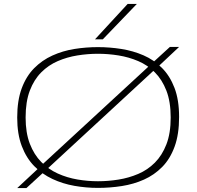

<svg xmlns="http://www.w3.org/2000/svg" viewBox="-20 -951 1006 982"><path d="M115 11H68L187 -100V-101L754 -624L755 -625L849 -711H896L781 -603H780L214 -80L213 -79ZM481 -24Q533 -24 586 -32.5Q639 -41 687 -61.5Q735 -82 772 -119Q809 -156 831 -212.5Q853 -269 853 -350Q853 -431 831 -487.5Q809 -544 772 -581Q735 -618 687 -638.5Q639 -659 586 -667.5Q533 -676 481 -676Q429 -676 376 -667.5Q323 -659 275.5 -638.5Q228 -618 191 -581Q154 -544 132.5 -487.5Q111 -431 111 -350Q111 -272 132.5 -216Q154 -160 191 -122.5Q228 -85 275.5 -63.5Q323 -42 376 -33Q429 -24 481 -24ZM481 10Q420 10 360.5 -0.5Q301 -11 248.5 -35.5Q196 -60 155.5 -101Q115 -142 91.5 -203.5Q68 -265 68 -350Q68 -437 91 -499Q114 -561 154.5 -602Q195 -643 248 -667Q301 -691 360.5 -700.5Q420 -710 481 -710Q541 -710 601 -700.5Q661 -691 714 -668Q767 -645 808 -604Q849 -563 872.5 -501.5Q896 -440 896 -353Q896 -264 873 -201Q850 -138 809.5 -97Q769 -56 716.5 -32.5Q664 -9 603.5 0.5Q543 10 481 10ZM466 -750 633 -931H680L506 -750Z"/></svg>

Font: Georama Expanded ExtraLight
Style: Regular
Weight: 250
Width: 7
Designer: Jean-Baptiste Levee
Foundry: Production Type
Version: Version 1.001